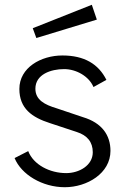

<svg xmlns="http://www.w3.org/2000/svg" viewBox="-20 -771 559 803"><path d="M251 12C344 12 442 -46 442 -140C442 -205 407 -257 327 -281L217 -318C167 -333 128 -353 128 -400C128 -460 193 -482 248 -482C299 -482 352 -452 371 -407L425 -437C392 -503 333 -539 241 -539C151 -539 61 -488 61 -399C61 -317 114 -280 189 -256L301 -219C345 -205 368 -177 368 -134C368 -79 311 -47 257 -47C188 -47 120 -82 98 -139L41 -110C69 -41 157 12 251 12ZM117 -653 132 -612 385 -689 364 -751Z"/></svg>

Font: Cheyenne Sans Light
Style: Regular
Weight: 300
Designer: The Public Sans project authors (U.S. Web Design System), Libre Franklin designed by Pablo Impallari and Rodrigo Fuenzal
Foundry: The Cheyenne Sans Project Authors
Version: Version 2.007